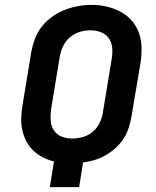

<svg xmlns="http://www.w3.org/2000/svg" viewBox="-20 -766 640 786"><path d="M184 0 201 -105Q177 -111 155.5 -122Q134 -133 116.5 -149.5Q99 -166 88 -187Q77 -208 71.5 -232.5Q66 -257 67 -283Q68 -309 72 -334L108 -553Q113 -580 123 -607Q133 -634 151 -657Q169 -680 193.5 -697.5Q218 -715 245 -725.5Q272 -736 299.5 -741Q327 -746 355 -746Q387 -746 417 -739Q447 -732 473.5 -718Q500 -704 519.5 -681.5Q539 -659 549 -630.5Q559 -602 559.5 -570.5Q560 -539 555 -507L518 -288Q514 -265 506.5 -242Q499 -219 485.5 -198Q472 -177 453 -160Q434 -143 412.5 -130.5Q391 -118 367.5 -111Q344 -104 320 -101L304 0ZM275 -199Q297 -199 319 -205Q341 -211 359 -226Q377 -241 387.5 -262Q398 -283 401 -305L437 -523Q441 -546 439.5 -568.5Q438 -591 426 -608.5Q414 -626 393.5 -634Q373 -642 350 -642Q328 -642 306.5 -635.5Q285 -629 267 -614Q249 -599 239 -578.5Q229 -558 225 -536L189 -318Q186 -295 187.5 -272.5Q189 -250 200.5 -232.5Q212 -215 232 -207Q252 -199 275 -199Z"/></svg>

Font: Iosevka Curly Extended
Style: Bold Italic
Weight: 700
Width: 7
Italic angle: -9°
Monospace: yes
Designer: Belleve Invis
Foundry: Belleve Invis
Version: Version 11.1.0; ttfautohint (v1.8.3)